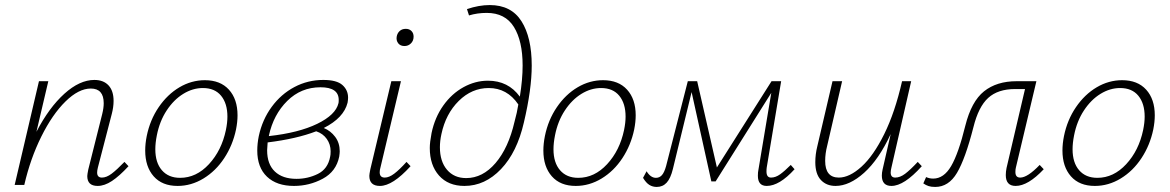

<svg xmlns="http://www.w3.org/2000/svg" viewBox="-20 -731 4624 759"><path d="M488 -74Q452 -35 422.5 -15.5Q393 4 366 4Q325 4 325 -35Q325 -41 329 -61L384 -280Q390 -304 390 -323Q390 -381 339 -381Q291 -381 239 -330Q187 -279 143.5 -191.5Q100 -104 76 0H38L134 -410H171L124 -210Q174 -306 234.5 -360.5Q295 -415 353 -415Q389 -415 409 -393.5Q429 -372 429 -332Q429 -308 422 -281L367 -69Q364 -57 364 -49Q364 -29 383 -29Q401 -29 421.5 -44.5Q442 -60 472 -91Z M554 -136Q554 -163 560 -193Q573 -257 607.5 -307.5Q642 -358 689.5 -386Q737 -414 790 -414Q851 -414 885 -376.5Q919 -339 919 -275Q919 -249 913 -219Q900 -157 866.5 -106Q833 -55 784.5 -25.5Q736 4 682 4Q621 4 587.5 -34Q554 -72 554 -136ZM873 -217Q879 -246 879 -270Q879 -322 854 -352.5Q829 -383 782 -383Q742 -383 704.5 -360Q667 -337 639 -294.5Q611 -252 600 -196Q594 -166 594 -141Q594 -88 620 -58Q646 -28 692 -28Q756 -28 806 -82Q856 -136 873 -217Z M1260 -225Q1287 -214 1305 -190Q1323 -166 1323 -133Q1323 -126 1321 -112Q1309 -53 1256 -24.5Q1203 4 1142 4Q1074 4 1035.5 -32.5Q997 -69 997 -136Q997 -163 1003 -193Q1017 -258 1054 -308.5Q1091 -359 1144 -387Q1197 -415 1258 -415Q1311 -415 1333.5 -395Q1356 -375 1356 -345Q1356 -337 1354 -325Q1339 -265 1260 -225ZM1319 -336Q1319 -386 1247 -386Q1170 -386 1115.5 -332Q1061 -278 1043 -195V-193Q1161 -206 1234 -241.5Q1307 -277 1318 -323Q1319 -326 1319 -336ZM1287 -133Q1287 -160 1272 -181.5Q1257 -203 1230 -212Q1152 -182 1038 -168Q1036 -146 1036 -137Q1036 -82 1066.5 -53Q1097 -24 1152 -24Q1197 -24 1236.5 -43.5Q1276 -63 1285 -111Q1287 -118 1287 -133Z M1440 -36Q1440 -42 1444 -62L1527 -410H1565L1484 -69Q1481 -59 1481 -50Q1481 -29 1501 -29Q1518 -29 1538.5 -44.5Q1559 -60 1587 -91L1603 -74Q1532 4 1482 4Q1440 4 1440 -36ZM1548 -585Q1550 -599 1559.5 -608Q1569 -617 1584 -617Q1598 -617 1606.5 -608.5Q1615 -600 1615 -586Q1615 -570 1604.5 -559.5Q1594 -549 1579 -549Q1563 -549 1554.5 -559.5Q1546 -570 1548 -585Z M2082 -472Q2082 -378 2051 -247Q2024 -129 1960.5 -62.5Q1897 4 1816 4Q1752 4 1715.5 -37Q1679 -78 1679 -146Q1679 -168 1686 -205Q1699 -267 1732.5 -314Q1766 -361 1812.5 -386.5Q1859 -412 1909 -412Q1989 -412 2035 -349Q2046 -417 2046 -472Q2046 -569 2011.5 -624.5Q1977 -680 1904 -680Q1867 -680 1834 -670L1826 -695Q1873 -711 1916 -711Q2001 -711 2041.5 -647Q2082 -583 2082 -472ZM2014 -250Q2024 -286 2029 -318Q1985 -383 1912 -383Q1845 -383 1793.5 -332Q1742 -281 1725 -201Q1719 -174 1719 -149Q1719 -93 1747 -60Q1775 -27 1823 -27Q1888 -27 1939 -86.5Q1990 -146 2014 -250Z M2128 -136Q2128 -163 2134 -193Q2147 -257 2181.5 -307.5Q2216 -358 2263.5 -386Q2311 -414 2364 -414Q2425 -414 2459 -376.5Q2493 -339 2493 -275Q2493 -249 2487 -219Q2474 -157 2440.5 -106Q2407 -55 2358.5 -25.5Q2310 4 2256 4Q2195 4 2161.5 -34Q2128 -72 2128 -136ZM2447 -217Q2453 -246 2453 -270Q2453 -322 2428 -352.5Q2403 -383 2356 -383Q2316 -383 2278.5 -360Q2241 -337 2213 -294.5Q2185 -252 2174 -196Q2168 -166 2168 -141Q2168 -88 2194 -58Q2220 -28 2266 -28Q2330 -28 2380 -82Q2430 -136 2447 -217Z M3121 -62Q3061 4 3011 4Q2976 4 2976 -36Q2976 -51 2978 -59L3029 -364L2809 -14H2792L2714 -367L2640 -63Q2631 -26 2615.5 -9Q2600 8 2576 8Q2560 8 2547 0Q2534 -8 2522 -28L2536 -54Q2552 -28 2573 -28Q2587 -28 2596.5 -38.5Q2606 -49 2613 -74L2699 -410H2736L2814 -69L3030 -410H3068L3011 -69Q3010 -63 3010 -53Q3010 -29 3028 -29Q3046 -29 3064 -42Q3082 -55 3106 -79Z M3624 -74Q3554 4 3504 4Q3466 4 3466 -37Q3466 -48 3469 -61L3501 -201Q3454 -100 3396 -48Q3338 4 3283 4Q3247 4 3225 -19.5Q3203 -43 3203 -90Q3203 -121 3211 -153L3271 -410H3309L3250 -155Q3242 -124 3242 -95Q3242 -29 3296 -29Q3338 -29 3385.5 -72Q3433 -115 3475.5 -201Q3518 -287 3546 -410H3582L3504 -69Q3501 -57 3501 -49Q3501 -29 3519 -29Q3538 -29 3558 -44Q3578 -59 3608 -91Z M4106 -62Q4044 4 3995 4Q3956 4 3956 -39Q3956 -52 3959 -67L4032 -379H3993Q3925 -379 3886.5 -344Q3848 -309 3828 -228Q3796 -103 3763 -47.5Q3730 8 3677 8Q3661 8 3650.5 4.5Q3640 1 3630 -6L3641 -31Q3654 -25 3669 -25Q3711 -25 3740 -74.5Q3769 -124 3796 -234Q3820 -330 3870 -370Q3920 -410 3999 -410H4077L3996 -69Q3994 -62 3994 -51Q3994 -29 4013 -29Q4042 -29 4090 -79Z M4180 -136Q4180 -163 4186 -193Q4199 -257 4233.5 -307.5Q4268 -358 4315.5 -386Q4363 -414 4416 -414Q4477 -414 4511 -376.5Q4545 -339 4545 -275Q4545 -249 4539 -219Q4526 -157 4492.5 -106Q4459 -55 4410.5 -25.5Q4362 4 4308 4Q4247 4 4213.5 -34Q4180 -72 4180 -136ZM4499 -217Q4505 -246 4505 -270Q4505 -322 4480 -352.5Q4455 -383 4408 -383Q4368 -383 4330.5 -360Q4293 -337 4265 -294.5Q4237 -252 4226 -196Q4220 -166 4220 -141Q4220 -88 4246 -58Q4272 -28 4318 -28Q4382 -28 4432 -82Q4482 -136 4499 -217Z"/></svg>

Font: Ysabeau Light
Style: Italic
Weight: 300
Italic angle: -12°
Designer: Christian Thalmann (Catharsis Fonts)
Version: Version 0.003